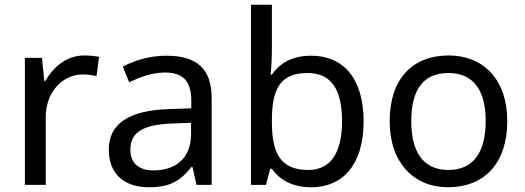

<svg xmlns="http://www.w3.org/2000/svg" viewBox="-20 -780 2214 810"><path d="M335 -546C260 -546 205 -497 171 -438H167L157 -536H85V0H173V-286C173 -394 246 -466 329 -466C347 -466 370 -463 387 -459L398 -540C380 -544 355 -546 335 -546Z M681 -545C611 -545 545 -524 498 -499L525 -433C569 -454 620 -474 676 -474C746 -474 787 -444 787 -355V-323L696 -320C521 -315 439 -256 439 -149C439 -40 511 10 608 10C698 10 741 -17 788 -76H792L809 0H873V-365C873 -490 811 -545 681 -545ZM707 -259 786 -262V-214C786 -110 718 -61 628 -61C570 -61 530 -88 530 -148C530 -216 573 -254 707 -259Z M1127 -575V-760H1039V0H1102L1120 -68H1127C1157 -25 1209 10 1293 10C1425 10 1514 -84 1514 -268C1514 -452 1426 -545 1293 -545C1209 -545 1157 -510 1127 -465H1122C1124 -487 1127 -530 1127 -575ZM1278 -472C1376 -472 1423 -404 1423 -269C1423 -136 1376 -63 1280 -63C1162 -63 1127 -135 1127 -267V-271C1127 -408 1164 -472 1278 -472Z M2120 -269C2120 -446 2018 -546 1873 -546C1719 -546 1624 -446 1624 -269C1624 -91 1728 10 1870 10C2023 10 2120 -91 2120 -269ZM1715 -269C1715 -396 1762 -472 1871 -472C1980 -472 2029 -396 2029 -269C2029 -142 1980 -63 1872 -63C1763 -63 1715 -142 1715 -269Z"/></svg>

Font: Noto Sans Sunuwar
Style: Regular
Weight: 400
Designer: Anshuman Pandey
Foundry: Jamra Patel LLC
Version: Version 1.000